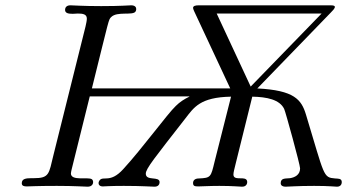

<svg xmlns="http://www.w3.org/2000/svg" viewBox="-20 -703 1345 723"><path d="M62 -13C62 -3 70 -1 81 -1C93 -1 115 -3 194 -3C263 -3 298 0 310 0C317 0 324 -2 328 -8C332 -14 332 -23 326 -28C312 -38 247 -20 247 -50C247 -55 249 -60 250 -66L318 -340H693V-339C674 -330 657 -319 642 -304C611 -275 515 -143 444 -66C395 -12 369 -42 355 -24C353 -21 351 -17 351 -14C351 -7 356 -1 367 -1C375 -1 391 -3 446 -3C516 -3 550 0 562 0C577 0 581 -10 581 -17C581 -41 529 -20 529 -49C529 -68 562 -108 678 -257C710 -298 733 -337 850 -339L788 -94C774 -36 774 -33 729 -31C712 -31 707 -22 707 -14C707 -3 712 -1 727 -1C741 -1 766 -3 806 -3C857 -3 883 0 891 0C899 0 905 -2 909 -9C912 -15 912 -24 906 -28C893 -37 859 -23 859 -46C859 -54 863 -68 868 -89L930 -339C985 -338 1033 -328 1050 -293C1055 -283 1110 -83 1110 -69C1110 -45 1091 -35 1072 -32C1056 -30 1037 -34 1037 -13C1037 -7 1041 0 1056 0C1067 0 1099 -3 1163 -3C1221 -3 1240 0 1249 0C1263 0 1267 -10 1267 -17C1267 -32 1253 -30 1242 -31C1196 -35 1203 -38 1132 -272C1115 -328 1088 -363 949 -370L1225 -655C1232 -662 1241 -671 1241 -677C1241 -681 1237 -683 1224 -683H729C716 -683 707 -681 707 -673C707 -670 709 -666 711 -661L847 -370H326C393 -639 388 -628 399 -639C421 -661 479 -644 490 -659C492 -662 493 -665 493 -669C493 -676 488 -683 474 -683C462 -683 439 -680 361 -680C291 -680 257 -683 245 -683C230 -683 225 -674 225 -666C225 -653 238 -651 254 -651C260 -651 267 -652 273 -652C291 -652 307 -650 307 -633C307 -626 305 -616 302 -603L181 -118C164 -48 166 -32 107 -32H98C78 -32 62 -30 62 -13ZM796 -652H1191L924 -377Z"/></svg>

Font: CMU Serif
Style: Italic
Weight: 500
Italic angle: -14.04°
Version: Version 0.7.0